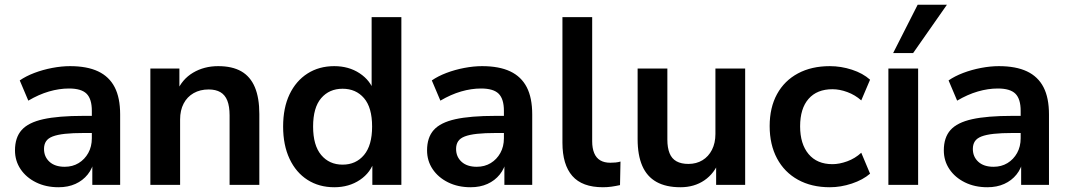

<svg xmlns="http://www.w3.org/2000/svg" viewBox="-20 -777 4491 807"><path d="M226 10Q173 10 131.5 -10.5Q90 -31 66.5 -66Q43 -101 43 -145Q43 -199 71 -230.5Q99 -262 162 -276Q225 -290 331 -290H381V-218H332Q285 -218 253 -214.5Q221 -211 201.5 -203.5Q182 -196 173.5 -183Q165 -170 165 -151Q165 -118 188 -97Q211 -76 252 -76Q285 -76 310.5 -91.5Q336 -107 351 -134Q366 -161 366 -196V-311Q366 -361 344 -383Q322 -405 270 -405Q229 -405 186 -392.5Q143 -380 99 -354L63 -439Q89 -457 124.5 -470.5Q160 -484 199.5 -491.5Q239 -499 274 -499Q346 -499 392.5 -477Q439 -455 462 -410.5Q485 -366 485 -296V0H368V-104H376Q369 -69 348.5 -43.5Q328 -18 297 -4Q266 10 226 10Z M612 0V-489H734V-391H723Q745 -444 791.5 -471.5Q838 -499 897 -499Q956 -499 994.2 -477.2Q1032.3 -455.3 1051.2 -410.5Q1070 -365.7 1070 -298V0H945V-292Q945 -330 935.5 -354Q926 -378 906.5 -389.5Q887 -401 857 -401Q821 -401 793.8 -385.5Q766.6 -370 751.8 -341.6Q737 -313.2 737 -275V0Z M1385 10Q1321 10 1272.5 -21Q1224 -52 1197 -109.5Q1170 -167 1170 -245Q1170 -324 1197 -380.5Q1224 -437 1272.5 -468Q1321 -499 1385 -499Q1446 -499 1491.5 -469Q1537 -439 1553 -390H1542V-705H1667V0H1545V-104H1554Q1539 -52 1493 -21Q1447 10 1385 10ZM1420 -85Q1476 -85 1510 -125.5Q1544 -166 1544 -245Q1544 -325 1510 -364.5Q1476 -404 1420 -404Q1364 -404 1330 -364.5Q1296 -325 1296 -245Q1296 -166 1330 -125.5Q1364 -85 1420 -85Z M1958 10Q1905 10 1863.5 -10.5Q1822 -31 1798.5 -66Q1775 -101 1775 -145Q1775 -199 1803 -230.5Q1831 -262 1894 -276Q1957 -290 2063 -290H2113V-218H2064Q2017 -218 1985 -214.5Q1953 -211 1933.5 -203.5Q1914 -196 1905.5 -183Q1897 -170 1897 -151Q1897 -118 1920 -97Q1943 -76 1984 -76Q2017 -76 2042.5 -91.5Q2068 -107 2083 -134Q2098 -161 2098 -196V-311Q2098 -361 2076 -383Q2054 -405 2002 -405Q1961 -405 1918 -392.5Q1875 -380 1831 -354L1795 -439Q1821 -457 1856.5 -470.5Q1892 -484 1931.5 -491.5Q1971 -499 2006 -499Q2078 -499 2124.5 -477Q2171 -455 2194 -410.5Q2217 -366 2217 -296V0H2100V-104H2108Q2101 -69 2080.5 -43.5Q2060 -18 2029 -4Q1998 10 1958 10Z M2514 10Q2427 10 2385.5 -37.5Q2344 -85 2344 -177V-705H2469V-183Q2469 -154 2477.5 -133.5Q2486 -113 2503 -103Q2520 -93 2545 -93Q2556 -93 2567 -94Q2578 -95 2588 -98L2586 1Q2568 5 2550.5 7.5Q2533 10 2514 10Z M2840 10Q2779 10 2739 -12.5Q2699 -35 2679.5 -80Q2660 -125 2660 -192V-489H2785V-190Q2785 -156 2794.3 -133Q2803.5 -110 2823.4 -99Q2843.3 -88 2873.4 -88Q2907 -88 2932.5 -103.5Q2958 -119 2972.5 -147.4Q2987 -175.9 2987 -214V-489H3112V0H2990V-102H3004Q2983 -48 2940.5 -19Q2898 10 2840 10Z M3468 10Q3391 10 3334 -21.5Q3277 -53 3246 -111Q3215 -169 3215 -247Q3215 -325 3246 -381.5Q3277 -438 3334 -468.5Q3391 -499 3468 -499Q3515 -499 3561 -484Q3607 -469 3637 -442L3600 -355Q3574 -378 3541.5 -390Q3509 -402 3479 -402Q3414 -402 3378.5 -361.5Q3343 -321 3343 -246Q3343 -172 3378.5 -129.5Q3414 -87 3479 -87Q3508 -87 3541 -99Q3574 -111 3600 -135L3637 -47Q3607 -21 3560.5 -5.5Q3514 10 3468 10Z M3714 0V-489H3839V0ZM3734 -554 3837 -757H3960L3818 -554Z M4130 10Q4077 10 4035.5 -10.5Q3994 -31 3970.5 -66Q3947 -101 3947 -145Q3947 -199 3975 -230.5Q4003 -262 4066 -276Q4129 -290 4235 -290H4285V-218H4236Q4189 -218 4157 -214.5Q4125 -211 4105.5 -203.5Q4086 -196 4077.5 -183Q4069 -170 4069 -151Q4069 -118 4092 -97Q4115 -76 4156 -76Q4189 -76 4214.5 -91.5Q4240 -107 4255 -134Q4270 -161 4270 -196V-311Q4270 -361 4248 -383Q4226 -405 4174 -405Q4133 -405 4090 -392.5Q4047 -380 4003 -354L3967 -439Q3993 -457 4028.5 -470.5Q4064 -484 4103.5 -491.5Q4143 -499 4178 -499Q4250 -499 4296.5 -477Q4343 -455 4366 -410.5Q4389 -366 4389 -296V0H4272V-104H4280Q4273 -69 4252.5 -43.5Q4232 -18 4201 -4Q4170 10 4130 10Z"/></svg>

Font: Nunito Sans 12pt ExtraLight
Style: Regular
Weight: 200
Designer: Vernon Adams
Foundry: Vernon Adams
Version: Version 3.101;gftools[0.9.27]